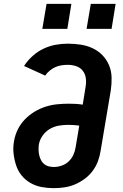

<svg xmlns="http://www.w3.org/2000/svg" viewBox="-20 -970 640 998"><path d="M259 8Q226 8 195 2Q164 -4 137.5 -19.5Q111 -35 92 -58.5Q73 -82 63.5 -111.5Q54 -141 50.5 -172.5Q47 -204 53 -237Q58 -267 72 -296Q86 -325 108.5 -348.5Q131 -372 159 -389Q187 -406 217 -415.5Q247 -425 277.5 -428Q308 -431 338 -431Q356 -431 374 -430Q392 -429 410 -426L425 -519Q429 -542 426 -564Q423 -586 410 -602.5Q397 -619 376 -626Q355 -633 332 -633Q316 -633 299.5 -630.5Q283 -628 267.5 -621Q252 -614 238 -602.5Q224 -591 215 -577L105 -627Q123 -655 149 -678.5Q175 -702 205.5 -716.5Q236 -731 268 -737Q300 -743 332 -743Q366 -743 399 -738Q432 -733 461 -719.5Q490 -706 512 -683.5Q534 -661 546.5 -631.5Q559 -602 560 -568.5Q561 -535 556 -501L503 -186Q499 -159 489 -132Q479 -105 461.5 -81.5Q444 -58 419.5 -40Q395 -22 368.5 -11Q342 0 314 4Q286 8 259 8ZM260 -102Q280 -102 300.5 -109Q321 -116 336.5 -130.5Q352 -145 361 -164.5Q370 -184 373 -204L392 -317Q378 -319 364 -320Q350 -321 335 -321Q311 -321 286.5 -317Q262 -313 239.5 -300Q217 -287 201.5 -265Q186 -243 182 -219Q180 -204 180.5 -190Q181 -176 184 -163Q187 -150 193 -138Q199 -126 209 -117.5Q219 -109 232.5 -105.5Q246 -102 260 -102ZM430 -820 452 -950H581L560 -820ZM200 -820 222 -950H351L330 -820Z"/></svg>

Font: Iosevka SS04 XBd Ex
Style: Italic
Weight: 800
Width: 7
Italic angle: -9°
Monospace: yes
Designer: Belleve Invis
Foundry: Belleve Invis
Version: Version 19.0.0; ttfautohint (v1.8.4)